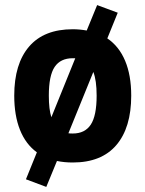

<svg xmlns="http://www.w3.org/2000/svg" viewBox="-20 -627 572 755"><path d="M496 -251Q496 -125 437.5 -56.5Q379 12 266 12Q233 12 204 6L162 108L82 78L125 -28Q81 -60 58.5 -116.5Q36 -173 36 -251Q36 -376 94.5 -444Q153 -512 266 -512Q293 -512 321 -507L362 -607L443 -577L402 -476Q448 -445 472 -388Q496 -331 496 -251ZM182 -166 276 -398H266Q218 -398 195 -364Q172 -330 172 -251Q172 -197 182 -166ZM360 -251Q360 -311 347 -344L249 -103Q254 -102 266 -102Q314 -102 337 -137Q360 -172 360 -251Z"/></svg>

Font: Cairo
Style: Bold
Weight: 700
Designer: Mohamed Gaber
Foundry: Kief Type Foundry
Version: Version 2.100